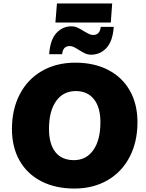

<svg xmlns="http://www.w3.org/2000/svg" viewBox="-20 -1078 846 1109"><path d="M49 -333Q49 -447 94.5 -534Q140 -621 223 -668.5Q306 -716 415 -716Q524 -716 605 -674Q686 -632 730 -554.5Q774 -477 774 -372Q774 -258 728.5 -171Q683 -84 600.5 -36.5Q518 11 409 11Q300 11 218.5 -31Q137 -73 93 -150.5Q49 -228 49 -333ZM560 -372Q560 -458 522.5 -505Q485 -552 418 -552Q345 -552 304 -494Q263 -436 263 -334Q263 -246 300 -199.5Q337 -153 407 -153Q478 -153 519 -211Q560 -269 560 -372ZM393 -926Q411 -926 427.5 -918.5Q444 -911 464 -898Q485 -886 495.5 -881Q506 -876 518 -876Q557 -876 562 -923H637Q631 -839 594.5 -800.5Q558 -762 506 -762Q488 -762 471.5 -769.5Q455 -777 435 -790Q416 -802 405 -807Q394 -812 383 -812Q343 -812 339 -765H264Q270 -849 306 -887.5Q342 -926 393 -926ZM309 -1058H628L620 -948H300Z"/></svg>

Font: Nunito Sans Heavy Heavy
Style: Italic
Weight: 400
Italic angle: -4.541°
Designer: Vernon Adams
Foundry: Vernon Adams
Version: Version 2.002